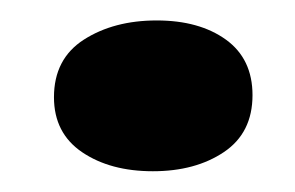

<svg xmlns="http://www.w3.org/2000/svg" viewBox="-20 -334 284 185"><path d="M127.3 -169Q86.3 -169 59.2 -187.3Q32 -205.7 32 -240.3Q32 -277.3 60.8 -295.8Q89.7 -314.3 131 -314.3Q172 -314.3 197.7 -295.8Q223.3 -277.3 223.3 -242.3Q223.3 -206 195.8 -187.5Q168.3 -169 127.3 -169Z"/></svg>

Font: Sansita Swashed Light
Style: Regular
Weight: 300
Designer: Pablo Cosgaya
Foundry: Omnibus-Type
Version: Version 1.003